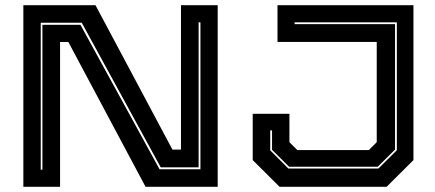

<svg xmlns="http://www.w3.org/2000/svg" viewBox="-20 -720 1678 740"><path d="M70 0V-700H348L644.5 -143.5H677.5V-700H819V0H541L243.5 -558H211.5V0ZM137 -66H143.5V-624.5H290L595 -67.5H752.5V-634H745.5V-75H599.5L295 -632.5H137ZM1057.5 0 954 -103V-281.5H1095.5V-172L1126 -141.5H1401.5L1432 -172V-558.5H1049.5V-700H1573.5V-103L1470 0ZM1091.5 -70.5H1438.5L1509.5 -141V-634H1115.5V-627H1502.5V-143.5L1436 -77.5H1094L1028.5 -142.5V-217.5H1021.5V-140.5Z"/></svg>

Font: Tourney Expanded ExtraBold
Style: Regular
Weight: 800
Width: 7
Designer: Tyler Finck
Foundry: Etcetera Type Co
Version: Version 1.010; ttfautohint (v1.8.3)